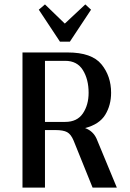

<svg xmlns="http://www.w3.org/2000/svg" viewBox="-20 -851 591 871"><path d="M510 0H400L314 -213Q302 -242 284.5 -251.5Q267 -261 231 -261H184V0H82V-613H287Q396 -613 440 -559.5Q484 -506 484 -430Q484 -374 457.5 -330.5Q431 -287 366 -270Q402 -257 418 -222ZM276 -298Q330 -298 356 -336.5Q382 -375 382 -430Q382 -491 356 -533Q330 -575 276 -575H184V-298ZM184 -831 274 -744 367 -831 393 -807 297 -662H252L156 -807Z"/></svg>

Font: Arya
Style: Regular
Weight: 400
Designer: Eduardo Rodriguez Tunni, Modular Infotech
Foundry: Eduardo Rodriguez Tunni, Modular Infotech
Version: Version 1.002